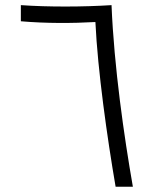

<svg xmlns="http://www.w3.org/2000/svg" viewBox="-20 -713 626 733"><path d="M421.4 0H487.3C453.6 -192.4 415.5 -457.5 405.8 -693.4C298.3 -686.5 164.1 -686 59.6 -693.4V-631.8C155.8 -623.5 256.3 -624 344.2 -628.9C353 -442.9 389.2 -187.5 421.4 0Z"/></svg>

Font: Cascadia Mono Light
Style: Regular
Weight: 300
Monospace: yes
Designer: Aaron Bell
Foundry: Saja Typeworks
Version: Version 2404.023